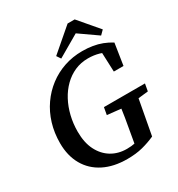

<svg xmlns="http://www.w3.org/2000/svg" viewBox="-204 -1001 1070 1151"><g transform="rotate(-30 331.5 -425.5)"><path d="M38 -268Q38 -339 57 -401.5Q76 -464 111.5 -515Q147 -566 195.5 -603Q244 -640 303 -660Q362 -680 428 -680Q466 -680 499.5 -674.5Q533 -669 563 -657.5Q593 -646 622 -628L599 -479H532L526 -628L579 -582Q550 -604 513.5 -614.5Q477 -625 437 -625Q387 -625 345 -606.5Q303 -588 269.5 -555Q236 -522 212.5 -478Q189 -434 176.5 -382Q164 -330 164 -275Q164 -199 190.5 -146.5Q217 -94 263 -66Q309 -38 369 -38Q401 -38 428 -44Q455 -50 486 -62L419 -20L431 -89Q442 -147 451.5 -206.5Q461 -266 469 -324H591L536 -27Q494 -8 447.5 4Q401 16 341 16Q247 16 179 -18.5Q111 -53 74.5 -117Q38 -181 38 -268ZM365 -274 374 -324H658L649 -274L532 -261H486ZM485 -867 601 -731 574 -704 411 -818H494L298 -704L279 -732L436 -867Z"/></g></svg>

Font: Source Serif 4 18pt SemiBold
Style: Italic
Weight: 600
Italic angle: -12°
Designer: Frank Grießhammer
Foundry: Adobe Systems Incorporated
Version: Version 4.004;hotconv 1.0.116;makeotfexe 2.5.65601